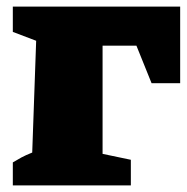

<svg xmlns="http://www.w3.org/2000/svg" viewBox="-20 -564 569 584"><path d="M19 0V-70Q32 -78 45 -85Q58 -92 78 -100L90 -440L19 -467V-544H528V-311H441L395 -425H292V-96L378 -78V0Z"/></svg>

Font: Piazzolla SC Black
Style: Regular
Weight: 900
Designer: Juan Pablo del Peral
Foundry: Huerta Tipografica
Version: Version 1.330